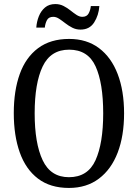

<svg xmlns="http://www.w3.org/2000/svg" viewBox="-20 -917 681 947"><path d="M320 10Q228 10 167.5 -36Q107 -82 77.5 -165Q48 -248 48 -359Q48 -470 77.5 -552Q107 -634 168 -679.5Q229 -725 321 -725Q408 -725 468.5 -679.5Q529 -634 560.5 -551.5Q592 -469 592 -358Q592 -247 560.5 -164.5Q529 -82 468 -36Q407 10 320 10ZM320 -43Q413 -43 451 -126.5Q489 -210 489 -358Q489 -507 451.5 -589.5Q414 -672 321 -672Q230 -672 190.5 -589.5Q151 -507 151 -358Q151 -210 190.5 -126.5Q230 -43 320 -43ZM377 -771Q355 -771 336.5 -780.5Q318 -790 302 -802.5Q286 -815 271.5 -824.5Q257 -834 243 -834Q220 -834 211.5 -817.5Q203 -801 201 -781H159Q161 -810 171.5 -836.5Q182 -863 202 -880Q222 -897 253 -897Q275 -897 293.5 -887.5Q312 -878 327.5 -865.5Q343 -853 357.5 -843.5Q372 -834 386 -834Q408 -834 417 -850.5Q426 -867 428 -887H470Q467 -842 444.5 -806.5Q422 -771 377 -771Z"/></svg>

Font: Noto Serif Myanmar Cond
Style: Regular
Weight: 400
Width: 3
Designer: Ben Mitchell and the Monotype Design Team
Foundry: Monotype Imaging Inc.
Version: Version 2.106; ttfautohint (v1.8.4.7-5d5b)